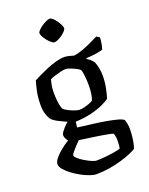

<svg xmlns="http://www.w3.org/2000/svg" viewBox="-170 -823 859 1109"><g transform="rotate(-20 259.0 -268.5)"><path d="M226 200Q210 200 185.5 191.5Q161 183 134.5 168.5Q108 154 85 136.5Q62 119 47.5 101.5Q33 84 33 69Q33 53 49.5 33Q66 13 90.5 -6.5Q115 -26 137 -39Q132 -46 126.5 -56.5Q121 -67 121 -76Q121 -86 132 -100.5Q143 -115 158 -129.5Q173 -144 184 -152L219 -145L212 -92Q219 -91 246.5 -87.5Q274 -84 310.5 -79.5Q347 -75 384 -68.5Q421 -62 449 -54.5Q477 -47 486 -38Q491 -25 493.5 -9.5Q496 6 496 20Q496 50 491.5 82Q487 114 479 136Q468 144 442 155Q416 166 381 176.5Q346 187 305.5 193.5Q265 200 226 200ZM253 126Q273 126 302.5 123.5Q332 121 359.5 116.5Q387 112 401 107Q404 100 405 82.5Q406 65 406 56Q406 42 403.5 30.5Q401 19 398 14Q396 12 376.5 8Q357 4 329.5 -0.5Q302 -5 273.5 -9Q245 -13 223.5 -16Q202 -19 196 -20Q183 -7 169 8Q155 23 145.5 35Q136 47 136 53Q136 60 150 72.5Q164 85 184 97Q204 109 223 117.5Q242 126 253 126ZM212 -126Q183 -137 160.5 -147Q138 -157 122.5 -165Q107 -173 97 -180.5Q87 -188 82 -194Q74 -205 66 -228.5Q58 -252 58 -284Q58 -332 66 -369Q74 -406 81 -429Q91 -435 114.5 -446.5Q138 -458 167.5 -470.5Q197 -483 227.5 -491.5Q258 -500 281 -500Q293 -500 311.5 -495.5Q330 -491 338 -488Q367 -492 397.5 -503.5Q428 -515 454.5 -528Q481 -541 496 -548L514 -536Q514 -517 510 -496.5Q506 -476 502 -465Q481 -458 454.5 -454.5Q428 -451 399 -450V-445Q408 -440 418.5 -431.5Q429 -423 438 -409Q445 -393 449.5 -369Q454 -345 454 -325Q454 -285 446.5 -248Q439 -211 431 -188Q418 -178 388 -164Q358 -150 313.5 -139Q269 -128 212 -126ZM262 -183Q273 -183 290 -187Q307 -191 322.5 -197Q338 -203 344 -207Q351 -218 355 -243.5Q359 -269 359 -296Q359 -331 355.5 -360Q352 -389 347 -396Q344 -401 327.5 -409.5Q311 -418 292.5 -425Q274 -432 265 -432Q253 -432 233.5 -427.5Q214 -423 195 -417Q176 -411 166 -405Q162 -394 158 -372.5Q154 -351 154 -328Q154 -301 156.5 -278Q159 -255 163 -240.5Q167 -226 170 -222Q176 -216 193.5 -206.5Q211 -197 231 -190Q251 -183 262 -183ZM258 -599Q251 -599 240 -608Q229 -617 218.5 -630Q208 -643 201 -656Q194 -669 194 -677Q194 -685 203.5 -695Q213 -705 227 -714.5Q241 -724 255 -730.5Q269 -737 277 -737Q285 -737 295.5 -728Q306 -719 315.5 -705.5Q325 -692 331.5 -679Q338 -666 338 -657Q338 -650 329 -640Q320 -630 307 -620.5Q294 -611 280.5 -605Q267 -599 258 -599Z"/></g></svg>

Font: Texturina Medium
Style: Regular
Weight: 500
Designer: Guillermo Torres Carreño
Foundry: Omnibus-Type
Version: Version 1.003